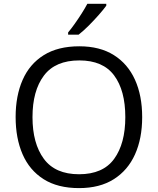

<svg xmlns="http://www.w3.org/2000/svg" viewBox="-20 -965 818 995"><path d="M716.8 -357.9Q716.8 -247.6 679.7 -165Q642.6 -82.5 569.8 -36.4Q497.1 9.8 389.6 9.8Q278.8 9.8 205.8 -36.6Q132.8 -83 96.9 -165.8Q61 -248.5 61 -358.9Q61 -468.3 97.2 -550.8Q133.3 -633.3 206.8 -679.2Q280.3 -725.1 391.1 -725.1Q497.1 -725.1 569.6 -679.7Q642.1 -634.3 679.4 -552Q716.8 -469.7 716.8 -357.9ZM148.4 -357.9Q148.4 -221.7 207.3 -141.8Q266.1 -62 389.6 -62Q513.7 -62 571.5 -141.6Q629.4 -221.2 629.4 -357.9Q629.4 -496.1 571.5 -574Q513.7 -651.9 391.1 -651.9Q266.6 -651.9 207.5 -573.2Q148.4 -494.6 148.4 -357.9ZM530.8 -945.3V-935.5Q517.6 -917 492.7 -888.7Q467.8 -860.4 439.5 -832Q411.1 -803.7 387.2 -785.2H333V-796.9Q348.6 -815.4 367.2 -841.6Q385.7 -867.7 403.3 -895.3Q420.9 -922.9 432.6 -945.3Z"/></svg>

Font: Open Sans
Style: Regular
Weight: 400
Designer: Monotype Design Team
Foundry: Monotype Imaging Inc.
Version: Version 3.000; ttfautohint (v1.8.4)